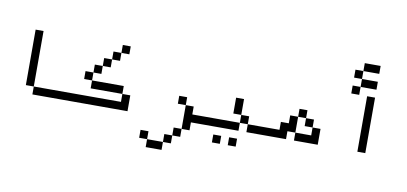

<svg xmlns="http://www.w3.org/2000/svg" viewBox="-82 -1152 3164 1491"><g transform="rotate(10 1500.0 -406.0)"><path d="M187.5 -250H125V-687.5H187.5ZM187.5 -250H500V-187.5H187.5Z M875 -625H812.5V-687.5H875ZM500 -250H875V-312.5H937.5V-187.5H500ZM562.5 -437.5H625V-375H562.5ZM625 -375H875V-312.5H625ZM625 -500H687.5V-437.5H625ZM687.5 -562.5H750V-500H687.5ZM750 -625H812.5V-562.5H750Z M1375 -312.5H1312.5V-375H1375ZM1062.5 -62.5H1125V0H1062.5ZM1125 0H1250V62.5H1125ZM1250 -62.5H1312.5V0H1250ZM1312.5 -125H1375V-62.5H1312.5ZM1375 -312.5H1437.5V-250H1500V-187.5H1437.5V-125H1375Z M1812.5 -312.5H1750V-437.5H1812.5ZM1500 -250H1812.5V-187.5H1500ZM1625 -125H1687.5V-62.5H1625ZM1750 -125H1812.5V-62.5H1750ZM1812.5 -312.5H1875V-250H1812.5ZM1875 -250H2000V-187.5H1875Z M2312.5 -375H2250V-437.5H2312.5ZM2000 -250H2125V-312.5H2187.5V-375H2250V-250H2187.5V-187.5H2000ZM2250 -250H2375V-312.5H2437.5V-187.5H2250ZM2312.5 -375H2375V-312.5H2312.5Z M2812.5 -812.5H2687.5V-875H2812.5ZM2625 -687.5H2687.5V-625H2625ZM2625 -812.5H2687.5V-750H2625ZM2687.5 -750H2812.5V-687.5H2687.5ZM2750 -625H2812.5V-187.5H2750Z"/></g></svg>

Font: 寒蝉点阵体 16px
Style: Regular
Weight: 400
Designer: Designed by Warren2060
Foundry: ChillType
Version: Version 1.000